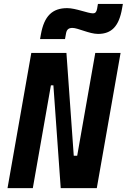

<svg xmlns="http://www.w3.org/2000/svg" viewBox="-20 -965 650 985"><path d="M291.5 0H476.6L598.6 -693.4H468.8L376 -166H358.4L320.8 -693.4H140.6L18.6 0H148.4L241.2 -527.3H253.9ZM185.5 -764.6H313.5L318.8 -793.9C322.3 -813.5 332 -821.8 351.6 -821.8C379.9 -821.8 438.5 -791 482.9 -791C552.7 -791 590.3 -830.6 606 -920.4L610.4 -944.8H482.4L478 -919.4C475.1 -903.3 468.3 -896.5 457.5 -896.5C430.2 -896.5 368.7 -923.3 324.7 -923.3C248 -923.3 206.5 -882.3 189.9 -789.1Z"/></svg>

Font: Cascadia Mono PL
Style: Bold Italic
Weight: 700
Italic angle: -10°
Monospace: yes
Designer: Aaron Bell
Foundry: Saja Typeworks
Version: Version 2404.023